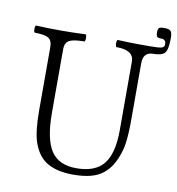

<svg xmlns="http://www.w3.org/2000/svg" viewBox="-85 -839 857 929"><g transform="rotate(10 343.5 -374.5)"><path d="M335 13.2Q258.3 13.2 209.2 -14.6Q160.2 -42.5 137.2 -110.8Q120.1 -164.1 120.1 -265.1V-575.2Q120.1 -608.9 100.6 -619.9Q81.1 -630.9 35.2 -630.9Q29.3 -630.9 29.3 -648.4Q29.3 -666 35.2 -666Q95.2 -663.1 155.8 -663.1Q216.8 -663.1 276.9 -666Q282.2 -666 282.5 -648.4Q282.7 -630.9 276.9 -630.9Q226.1 -630.9 204.6 -619.9Q183.1 -608.9 183.1 -575.2V-264.2Q183.1 -134.8 220.9 -77.4Q258.8 -20 345.2 -20Q438 -20 479.5 -71.8Q521 -123.5 521 -238.8V-575.2Q521 -630.9 436 -630.9Q430.7 -630.9 430.4 -648.4Q430.2 -666 436 -666Q490.2 -663.1 542 -663.1H596.2Q637.7 -663.1 651.4 -667.2Q665 -671.4 665 -684.1Q665 -709 643.1 -709Q626 -709 621.1 -714.1Q616.2 -719.2 616.2 -736.8Q616.2 -752.4 622.1 -757.3Q627.9 -762.2 647.9 -762.2Q671.4 -762.2 679.2 -753.7Q687 -745.1 687 -719.2Q687 -664.1 673.3 -647Q659.7 -629.9 616.2 -629.9Q566.9 -629.9 566.9 -575.2V-356Q566.9 -350.6 566.9 -328.4Q566.9 -306.2 566.9 -299.8Q566.9 -293.5 566.7 -274.2Q566.4 -254.9 565.9 -246.8Q565.4 -238.8 564.7 -222.9Q564 -207 562.7 -197.8Q561.5 -188.5 559.8 -176Q558.1 -163.6 555.4 -153.3Q552.7 -143.1 549.8 -133.8Q537.6 -96.7 522.2 -71.3Q506.8 -45.9 482.4 -25.9Q458 -5.9 421.6 3.7Q385.3 13.2 335 13.2Z"/></g></svg>

Font: Junicode SmCond Light
Style: Regular
Weight: 300
Width: 4
Designer: Peter S. Baker
Version: Version 2.206